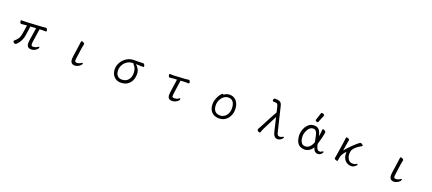

<svg xmlns="http://www.w3.org/2000/svg" viewBox="99 -2233 8381 3721"><g transform="rotate(20 4290.0 -373.0)"><path d="M445 -406 418 -219Q409 -155 382.5 -102.5Q356 -50 326.5 -19.5Q297 11 280 11Q264 11 249.5 -2.5Q235 -16 235 -30Q235 -38 242 -44Q286 -78 312.5 -119.5Q339 -161 349 -226L376 -402L345 -400Q330 -399 285 -394Q270 -391 262 -391H261Q249 -391 238.5 -408.5Q228 -426 228 -442Q228 -460 241 -460H282Q324 -460 344 -461L656 -479Q717 -483 739 -487H742Q753 -487 762.5 -469.5Q772 -452 772 -436Q772 -418 760 -418L696 -419Q669 -419 657 -418L630 -416L589 -141Q586 -122 586 -107Q586 -55 619 -55Q642 -55 667 -61Q692 -67 710 -81Q727 -94 737 -94Q748 -94 748 -82Q748 -69 729 -47.5Q710 -26 678.5 -10Q647 6 611 6Q561 6 538 -18.5Q515 -43 515 -94Q515 -114 520 -149L560 -413Z M1467 -470Q1469 -479 1481 -479Q1498 -479 1518.5 -467.5Q1539 -456 1539 -444V-441L1522 -353L1492 -135Q1488 -111 1488 -93Q1488 -66 1499.5 -59Q1511 -52 1530 -52Q1549 -52 1571 -58.5Q1593 -65 1608 -76Q1625 -89 1635 -89Q1645 -89 1645 -78Q1645 -61 1624 -40Q1603 -19 1571.5 -4Q1540 11 1509 11Q1417 11 1417 -93Q1417 -119 1421 -143L1453 -364Q1462 -418 1467 -470Z M2781 -432Q2781 -418 2770 -418Q2682 -420 2644 -420H2613Q2652 -394 2677.5 -347Q2703 -300 2703 -244Q2703 -169 2674.5 -109.5Q2646 -50 2591 -16Q2536 18 2458 18Q2400 18 2355.5 -9.5Q2311 -37 2287 -85.5Q2263 -134 2263 -193Q2263 -263 2300.5 -330Q2338 -397 2405.5 -439.5Q2473 -482 2558 -482H2640Q2694 -482 2745 -485H2746Q2759 -485 2770 -466.5Q2781 -448 2781 -432ZM2331 -193Q2331 -125 2365 -85Q2399 -45 2457 -45Q2542 -45 2588.5 -99Q2635 -153 2635 -238Q2635 -289 2621.5 -328Q2608 -367 2578 -397Q2568 -407 2568 -417V-420H2554Q2490 -420 2439 -387Q2388 -354 2359.5 -301Q2331 -248 2331 -193Z M3620 -76Q3637 -89 3647 -89Q3657 -89 3657 -77Q3657 -60 3636.5 -39.5Q3616 -19 3584 -4Q3552 11 3521 11Q3470 11 3447 -11.5Q3424 -34 3424 -87Q3424 -114 3428 -142L3467 -410L3405 -408Q3403 -408 3350 -402Q3326 -398 3322 -398H3321Q3309 -398 3299 -415Q3289 -432 3289 -449Q3289 -467 3302 -467Q3315 -467 3325 -466L3379 -465L3405 -466L3601 -477Q3623 -478 3650 -482Q3677 -486 3684 -487H3686Q3698 -487 3707 -470Q3716 -453 3716 -437Q3716 -419 3704 -419L3639 -420Q3612 -420 3601 -419L3538 -415L3499 -136Q3495 -111 3495 -91Q3495 -70 3502.5 -62.5Q3510 -55 3529 -53H3540Q3561 -53 3583 -58.5Q3605 -64 3620 -76Z M4531 -486Q4588 -486 4632 -457Q4676 -428 4700.5 -373.5Q4725 -319 4725 -245Q4725 -179 4696.5 -118.5Q4668 -58 4614 -20Q4560 18 4486 18Q4386 18 4330.5 -42Q4275 -102 4275 -207Q4275 -261 4298 -318.5Q4321 -376 4350.5 -415Q4380 -454 4396 -454Q4406 -454 4413 -445Q4437 -463 4465 -474.5Q4493 -486 4531 -486ZM4658 -245Q4658 -330 4624.5 -378Q4591 -426 4525 -426Q4474 -426 4432 -394Q4390 -362 4366 -311Q4342 -260 4342 -208Q4342 -126 4379 -84.5Q4416 -43 4486 -43Q4534 -43 4573.5 -69.5Q4613 -96 4635.5 -142Q4658 -188 4658 -245Z M5757 -63Q5776 -76 5787 -76Q5797 -76 5797 -66Q5797 -54 5781 -36Q5765 -18 5740.5 -5Q5716 8 5691 8Q5652 8 5625.5 -18.5Q5599 -45 5585 -105L5519 -386Q5475 -305 5372 -97Q5359 -71 5348.5 -43.5Q5338 -16 5335 -7Q5329 6 5317 6Q5301 6 5284 -9.5Q5267 -25 5267 -39Q5267 -43 5269 -47Q5297 -95 5316 -133Q5427 -349 5498 -473L5471 -586Q5463 -617 5454 -629.5Q5445 -642 5429.5 -645.5Q5414 -649 5380 -649H5369Q5359 -649 5354.5 -656Q5350 -663 5350 -674Q5350 -689 5357.5 -701.5Q5365 -714 5377 -714Q5435 -714 5465 -704Q5495 -694 5508.5 -673Q5522 -652 5532 -611L5650 -122Q5660 -82 5670.5 -68Q5681 -54 5706 -52H5712Q5742 -52 5757 -63Z M6312 -752Q6315 -764 6332.5 -764Q6350 -764 6366.5 -754.5Q6383 -745 6383 -732Q6383 -729 6382 -727L6320 -576Q6317 -567 6303.5 -567Q6290 -567 6275.5 -575Q6261 -583 6261 -589.5Q6261 -596 6262 -597ZM6454 -170Q6475 -74 6505 -56Q6519 -48 6540.5 -46.5Q6562 -45 6577.5 -59Q6593 -73 6603.5 -73Q6614 -73 6615 -62.5Q6616 -52 6604 -34.5Q6592 -17 6570 -3.5Q6548 10 6516.5 10Q6485 10 6460.5 -11Q6436 -32 6417 -87Q6386 -35 6341.5 -8.5Q6297 18 6248 18Q6199 18 6160 -2Q6077 -43 6061 -184Q6056 -229 6067 -281.5Q6078 -334 6104.5 -380.5Q6131 -427 6172.5 -456.5Q6214 -486 6275 -486Q6336 -486 6371.5 -448.5Q6407 -411 6427 -319Q6442 -390 6444 -458Q6445 -476 6460.5 -476Q6476 -476 6495.5 -461.5Q6515 -447 6517 -432Q6510 -381 6491.5 -304.5Q6473 -228 6454 -170ZM6240 -45Q6340 -45 6392 -183Q6387 -209 6382 -237Q6366 -335 6344 -379Q6322 -423 6275 -423Q6206 -423 6163 -342.5Q6120 -262 6129 -185Q6145 -45 6240 -45Z M6877 -115 6916 -369Q6922 -409 6929 -475Q6930 -483 6944 -483Q6961 -483 6980.5 -473.5Q7000 -464 7000 -452V-449Q6993 -414 6984 -360L6962 -222Q7018 -289 7093 -363Q7168 -437 7219 -472Q7224 -475 7231 -475Q7247 -475 7267 -461Q7287 -447 7287 -436Q7287 -431 7282 -428L7251 -410Q7212 -388 7188 -369Q7138 -327 7117 -292Q7096 -257 7096 -202Q7096 -139 7128 -92Q7160 -45 7215 -45Q7238 -45 7253.5 -47Q7269 -49 7280 -57Q7285 -61 7294.5 -66.5Q7304 -72 7310 -72Q7319 -72 7319 -63Q7319 -52 7303.5 -34.5Q7288 -17 7263 -3.5Q7238 10 7210 10Q7130 10 7081 -46Q7032 -102 7032 -192Q7032 -211 7033 -221Q7005 -195 6978 -154Q6951 -113 6943 -75Q6938 -52 6932 -1Q6931 7 6917 7Q6900 7 6881 -2.5Q6862 -12 6862 -25V-27Z M8047 -470Q8049 -479 8061 -479Q8078 -479 8098.5 -467.5Q8119 -456 8119 -444V-441L8102 -353L8072 -135Q8068 -111 8068 -93Q8068 -66 8079.5 -59Q8091 -52 8110 -52Q8129 -52 8151 -58.5Q8173 -65 8188 -76Q8205 -89 8215 -89Q8225 -89 8225 -78Q8225 -61 8204 -40Q8183 -19 8151.5 -4Q8120 11 8089 11Q7997 11 7997 -93Q7997 -119 8001 -143L8033 -364Q8042 -418 8047 -470Z"/></g></svg>

Font: Fusion Kai T
Style: Regular
Weight: 400
Designer: Fontworks Inc.
Version: Version 24.134;May 13, 2024